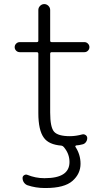

<svg xmlns="http://www.w3.org/2000/svg" viewBox="-20 -735 534 951"><path d="M116.2 182.6Q105.5 178.7 98.6 168.9Q91.8 159.2 91.8 146.5Q91.8 137.7 99.6 132.8Q107.4 127.9 115.2 130.9Q156.2 147.5 198.2 147.5Q200.2 147.5 202.1 147.5Q324.2 147.5 324.2 67.4Q324.2 26.4 295.9 -6.8Q291 -12.7 284.2 -13.7Q221.7 -18.6 197.3 -52.7Q169.9 -89.8 169.9 -174.8V-468.8Q169.9 -476.6 162.1 -476.6H78.1Q67.4 -476.6 60.1 -483.9Q52.7 -491.2 52.7 -501.5Q52.7 -511.7 60.1 -519Q67.4 -526.4 78.1 -526.4H162.1Q169.9 -526.4 169.9 -533.2V-685.5Q169.9 -697.3 178.7 -706.1Q187.5 -714.8 199.2 -714.8Q210.9 -714.8 219.7 -706.1Q228.5 -697.3 228.5 -685.5V-533.2Q228.5 -526.4 236.3 -526.4H398.4Q408.2 -526.4 415.5 -519Q422.9 -511.7 422.9 -501.5Q422.9 -491.2 415.5 -483.9Q408.2 -476.6 398.4 -476.6H236.3Q228.5 -476.6 228.5 -468.8V-177.7Q228.5 -104.5 248 -82.5Q267.6 -60.5 326.2 -60.5Q355.5 -60.5 387.7 -69.3Q396.5 -71.3 404.3 -65.9Q412.1 -60.5 412.1 -50.8Q412.1 -40 405.3 -30.8Q398.4 -21.5 386.7 -19.5Q372.1 -15.6 356.4 -14.6Q354.5 -13.7 353.5 -11.7Q352.5 -9.8 353.5 -7.8Q378.9 30.3 378.9 76.2Q378.9 126 338.9 161.1Q298.8 196.3 206.1 196.3Q204.1 196.3 201.2 196.3Q157.2 196.3 116.2 182.6Z"/></svg>

Font: irohamaru Light
Style: Regular
Weight: 200
Designer: [Source Han Sans]
Ryoko NISHIZUKA  (kana & ideographs); Paul D. Hunt (Latin, Greek & Cyrillic); Wenlong ZHANG  (bopomofo
Version: Version 1.01